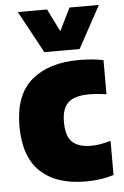

<svg xmlns="http://www.w3.org/2000/svg" viewBox="-56 -848 579 900"><g transform="rotate(-5 233.0 -398.5)"><path d="M311.5 11Q172.5 11 98 -59.8Q23.5 -130.5 23.5 -274Q23.5 -421 104.8 -490Q186 -559 327.5 -559Q390 -559 443 -548.5V-388Q422.5 -391 402.2 -392.8Q382 -394.5 362 -394.5Q293.5 -394.5 263.2 -366.5Q233 -338.5 233 -276Q233 -208 262.2 -180.8Q291.5 -153.5 350.5 -153.5Q371.5 -153.5 393.5 -157.2Q415.5 -161 443 -168.5V-8Q383.5 11 311.5 11ZM170 -610 62.5 -808H200L253 -701.5L306 -808H444L336 -610Z"/></g></svg>

Font: Encode Sans Semi Condensed Black
Style: Regular
Weight: 900
Width: 4
Designer: Multiple Designers
Foundry: Impallari Type
Version: Version 3.000; ttfautohint (v1.8.3) -l 8 -r 50 -G 200 -x 14 